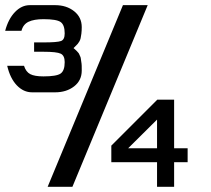

<svg xmlns="http://www.w3.org/2000/svg" viewBox="-21 -722 815 742"><path d="M549.8 -702.1 258.8 0H163.1L454.1 -702.1ZM263.2 -536.1Q263.7 -535.6 269.3 -530.8Q274.9 -525.9 275.4 -525.1Q275.9 -524.4 280 -520Q284.2 -515.6 284.7 -513.4Q285.2 -511.2 288.1 -505.9Q291 -500.5 291.3 -495.8Q291.5 -491.2 293 -483.9Q294.4 -476.6 294.7 -468.3Q294.9 -460 294.9 -449.2Q294.9 -411.1 265.4 -388.2Q235.8 -365.2 191.9 -365.2H103Q69.8 -365.2 43.9 -392.3Q18.1 -419.4 6.8 -467.8H71.8Q79.1 -444.3 95.9 -435.5Q112.8 -426.8 147 -426.8Q197.3 -426.8 213.1 -437.7Q229 -448.7 229 -481.9Q229 -507.3 213.6 -514.6Q198.2 -522 147 -522H110.8V-558.1H147Q200.7 -558.1 214.8 -563.5Q229 -568.8 229 -592.8Q229 -626 213.1 -637Q197.3 -647.9 147 -647.9Q110.4 -647.9 89.4 -637.9Q68.4 -627.9 62 -603H-1Q11.2 -648.9 36.9 -675.5Q62.5 -702.1 94.2 -702.1H191.9Q235.8 -702.1 265.4 -678.7Q294.9 -655.3 294.9 -617.2Q294.9 -603 293.5 -591.8Q292 -580.6 290.5 -574Q289.1 -567.4 285.2 -561Q281.2 -554.7 279.1 -552.2Q276.9 -549.8 271.2 -544.2Q265.6 -538.6 263.2 -536.1ZM704.1 -148.9V-95.2H651.9V0H585.9V-95.2H409.2V-159.2L586.9 -336.9H651.9V-148.9ZM585.9 -148.9V-259.8L474.1 -148.9Z"/></svg>

Font: Favorite Color
Style: Regular
Weight: 400
Designer: Bryce Wilner
Version: Version 1.000;PS 1.0;hotconv 16.6.51;makeotf.lib2.5.65220 DE